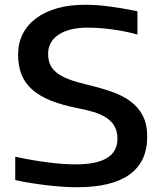

<svg xmlns="http://www.w3.org/2000/svg" viewBox="-20 -775 675 806"><path d="M304 11Q277 11 245 9Q213 7 179 3Q145 -1 110.5 -6.5Q76 -12 44 -19V-117Q195 -85 298 -85Q473 -85 473 -192Q473 -224 460.5 -245.5Q448 -267 425.5 -281.5Q403 -296 372.5 -305Q342 -314 306 -321Q239 -334 191.5 -353.5Q144 -373 114 -400Q84 -427 70 -463Q56 -499 56 -546Q56 -594 75.5 -632.5Q95 -671 132 -698.5Q169 -726 220.5 -740.5Q272 -755 337 -755Q383 -755 434.5 -748.5Q486 -742 557 -728V-630Q507 -644 451 -651.5Q395 -659 349 -659Q270 -659 226 -629.5Q182 -600 182 -549Q182 -523 190.5 -504Q199 -485 218.5 -469.5Q238 -454 269.5 -442Q301 -430 348 -419Q403 -406 449 -390Q495 -374 528 -349.5Q561 -325 579.5 -289Q598 -253 598 -201Q598 -96 524 -42.5Q450 11 304 11Z"/></svg>

Font: Encode Sans Wide
Style: Medium
Weight: 500
Designer: Pablo Impallari, Andres Torresi
Foundry: Pablo Impallari, Andres Torresi
Version: Version 1.000; ttfautohint (v1.00) -l 8 -r 50 -G 200 -x 14 -